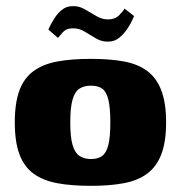

<svg xmlns="http://www.w3.org/2000/svg" viewBox="-20 -596 587 623"><path d="M275 7Q212 7 166 -1.5Q120 -10 89 -32.5Q58 -55 43 -95.5Q28 -136 28 -199Q28 -262 43 -302.5Q58 -343 89 -365.5Q120 -388 166 -396.5Q212 -405 275 -405Q337 -405 382.5 -396.5Q428 -388 458 -365.5Q488 -343 503.5 -302.5Q519 -262 519 -199Q519 -136 503.5 -95.5Q488 -55 457.5 -32.5Q427 -10 381.5 -1.5Q336 7 275 7ZM275 -80Q298 -80 311.5 -90Q325 -100 331.5 -125.5Q338 -151 338 -199Q338 -247 331.5 -273Q325 -299 311.5 -308.5Q298 -318 275 -318Q253 -318 238 -308.5Q223 -299 215.5 -273Q208 -247 208 -199Q208 -151 215.5 -125.5Q223 -100 238 -90Q253 -80 275 -80ZM332 -461Q311 -460 292 -471Q273 -482 254.5 -493.5Q236 -505 215 -504Q195 -504 183.5 -491Q172 -478 168 -473L137 -500Q137 -501 142.5 -512Q148 -523 157.5 -538Q167 -553 181.5 -564.5Q196 -576 215 -576Q236 -577 255 -566Q274 -555 292.5 -544Q311 -533 330 -533Q353 -533 366 -546Q379 -559 384 -568L415 -544Q415 -544 409.5 -531.5Q404 -519 393.5 -503Q383 -487 367.5 -474Q352 -461 332 -461Z"/></svg>

Font: Genos ExtraBold
Style: Regular
Weight: 800
Designer: Robert E. Leuschke
Foundry: Robert E. Leuschke
Version: Version 1.010